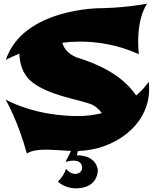

<svg xmlns="http://www.w3.org/2000/svg" viewBox="-20 -782 854 1052"><path d="M516 152C516 146 510 69 401 69L407 45C600 42 797 -92 797 -293C797 -306 797 -320 795 -334C775 -305 751 -280 726 -259C645 -378 504 -435 405 -466C405 -466 337 -486 322 -548C353 -552 384 -554 418 -554C518 -554 628 -536 741 -485C741 -485 737 -512 737 -552C737 -612 745 -700 786 -762C651 -737 527 -737 527 -737C527 -737 106 -737 12 -454C12 -454 40 -469 86 -488C88 -440 100 -380 150 -337C243 -257 431 -234 488 -207C488 -207 516 -193 538 -162C494 -151 450 -146 407 -146C331 -146 166 -156 11 -236C11 -236 79 -119 127 59C156 42 191 38 230 38C272 38 319 43 369 45L339 105C357 100 371 98 382 98C424 98 430 124 430 137C430 150 421 171 391 171C391 171 364 171 342 143C333 171 317 194 297 213C324 238 363 250 396 250C433 250 510 239 516 152Z"/></svg>

Font: Shojumaru
Style: Regular
Weight: 400
Designer: Astigmatic (AOETI)
Foundry: Astigmatic (AOETI)
Version: Version 1.000